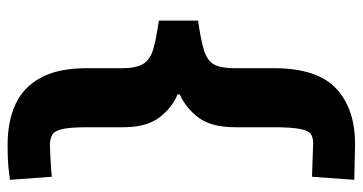

<svg xmlns="http://www.w3.org/2000/svg" viewBox="-244 -587 952 504"><g transform="rotate(-90 232.0 -335.0)"><path d="M102 121 12 119 20 8 107 11Q123 11 132 5Q141 -1 145.5 -23.5Q150 -46 150 -92V-193Q150 -256 175 -289.5Q200 -323 236 -339V-345Q200 -360 175 -393.5Q150 -427 150 -488V-581Q150 -625 145.5 -646Q141 -667 130.5 -673.5Q120 -680 103 -680Q96 -680 75.5 -679Q55 -678 37.5 -676.5Q20 -675 20 -675L12 -785Q12 -785 37 -788Q62 -791 105 -791Q165 -791 210 -770.5Q255 -750 280 -704Q305 -658 305 -583V-489Q305 -454 316 -435.5Q327 -417 354 -409Q381 -401 430 -394V-291Q379 -284 352 -275.5Q325 -267 315 -249.5Q305 -232 305 -196V-92Q305 22 251 72Q197 122 102 121Z"/></g></svg>

Font: Ruda SemiBold
Style: Bold
Weight: 900
Designer: Mariela Monsalve and Angelina Sanchez
Foundry: Mariela Monsalve and Angelina Sanchez
Version: Version 2.000